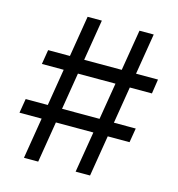

<svg xmlns="http://www.w3.org/2000/svg" viewBox="-108 -822 847 915"><g transform="rotate(15 315.5 -364.0)"><path d="M347.7 0 467.8 -727.5H538.1L418.9 0ZM16.6 -202.1 28.3 -272.5H571.3L559.6 -202.1ZM92.8 0 211.9 -727.5H282.2L163.1 0ZM59.6 -454.1 71.3 -525.4H613.3L602.5 -454.1Z"/></g></svg>

Font: Inter V
Style: Weight 400 Optical size 14.0
Weight: 400
Designer: Rasmus Andersson
Foundry: rsms
Version: Version 4.000;git-4fc901f